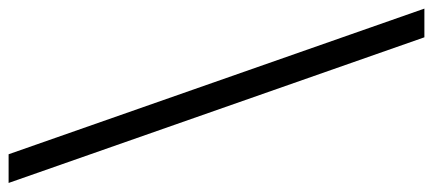

<svg xmlns="http://www.w3.org/2000/svg" viewBox="-328 -588 982 435"><g transform="rotate(-90 162.5 -371.0)"><path d="M360 100H295L-35 -842H30Z"/></g></svg>

Font: MOST Montserrat
Style: Regular
Weight: 400
Designer: Julieta Ulanovsky
Foundry: Julieta Ulanovsky
Version: Version 8.000;March 11, 2024;FontCreator 15.0.0.2926 64-bit